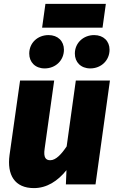

<svg xmlns="http://www.w3.org/2000/svg" viewBox="-20 -946 598 985"><path d="M506 -804 523 -926H213L196 -804ZM209 -595C265 -595 308 -636 308 -691C308 -735 277 -766 229 -766C173 -766 130 -726 130 -671C130 -627 161 -595 209 -595ZM443 -595C499 -595 542 -636 542 -691C542 -735 511 -766 463 -766C408 -766 364 -726 364 -671C364 -627 395 -595 443 -595ZM154 19C220 19 276 -17 321 -73L318 0H470L544 -533H369L322 -195C296 -156 267 -124 238 -124C216 -124 202 -136 209 -183L258 -533H83L29 -151C15 -49 55 19 154 19Z"/></svg>

Font: Fira Sans ExtraBold
Style: Italic
Weight: 800
Italic angle: -8°
Designer: bBox Type GmbH & Carrois Corporate GbR & Edenspiekermann AG
Foundry: bBox Type GmbH & Carrois Corporate GbR & Edenspiekermann AG
Version: Version 4.301;PS 004.301;hotconv 1.0.88;makeotf.lib2.5.64775